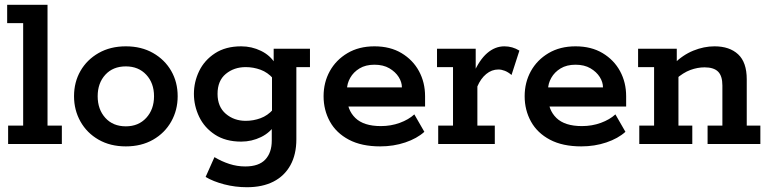

<svg xmlns="http://www.w3.org/2000/svg" viewBox="-20 -603 3220 804"><path d="M14 0V-77H77V-506H10V-583H179V-77H239V0Z M507 10Q442 10 393 -18Q344 -46 317 -94Q290 -142 290 -200Q290 -259 317 -306Q344 -353 393 -381Q442 -409 507 -409Q572 -409 621 -381Q670 -353 697 -306Q724 -259 724 -200Q724 -142 697 -94Q670 -46 621 -18Q572 10 507 10ZM507 -74Q560 -74 592.5 -109.5Q625 -145 625 -200Q625 -255 592.5 -290Q560 -325 507 -325Q453 -325 421 -290Q389 -255 389 -200Q389 -145 421 -109.5Q453 -74 507 -74Z M1014 181Q965 181 919 169Q873 157 841 138L878 55Q908 73 940.5 83.5Q973 94 1007 94Q1064 94 1091 65Q1118 36 1118 -14V-70L1133 -83Q1112 -48 1073 -29Q1034 -10 990 -10Q925 -10 880.5 -39Q836 -68 814 -114Q792 -160 792 -210Q792 -260 814 -305.5Q836 -351 880.5 -380Q925 -409 990 -409Q1034 -409 1073 -390Q1112 -371 1133 -336L1126 -331V-399H1278V-322H1221V-20Q1221 44 1196 89Q1171 134 1125 157.5Q1079 181 1014 181ZM1009 -97Q1041 -97 1071 -108Q1101 -119 1124 -145L1119 -109V-308L1124 -274Q1101 -300 1071 -311Q1041 -322 1009 -322Q960 -322 925.5 -293.5Q891 -265 891 -210Q891 -156 925.5 -126.5Q960 -97 1009 -97Z M1572 10Q1494 10 1441 -18Q1388 -46 1361.5 -94Q1335 -142 1335 -200Q1335 -258 1361 -305Q1387 -352 1435 -380.5Q1483 -409 1548 -409Q1614 -409 1661.5 -380.5Q1709 -352 1734.5 -305Q1760 -258 1760 -200V-157H1391V-237H1663Q1663 -259 1649.5 -280.5Q1636 -302 1610.5 -317Q1585 -332 1548 -332Q1511 -332 1485.5 -316.5Q1460 -301 1446.5 -277Q1433 -253 1433 -228V-200Q1433 -143 1468 -109Q1503 -75 1575 -75Q1617 -75 1654 -88.5Q1691 -102 1715 -124L1757 -51Q1726 -23 1677 -6.5Q1628 10 1572 10Z M1815 0V-77H1877V-322H1810V-399H1972V-284L1962 -294Q1987 -352 2020 -380.5Q2053 -409 2092 -409Q2126 -409 2155 -391L2122 -289Q2108 -301 2094 -306.5Q2080 -312 2067 -312Q2039 -312 2016 -293Q1993 -274 1979 -241V-77H2052V0Z M2414 10Q2336 10 2283 -18Q2230 -46 2203.5 -94Q2177 -142 2177 -200Q2177 -258 2203 -305Q2229 -352 2277 -380.5Q2325 -409 2390 -409Q2456 -409 2503.5 -380.5Q2551 -352 2576.5 -305Q2602 -258 2602 -200V-157H2233V-237H2505Q2505 -259 2491.5 -280.5Q2478 -302 2452.5 -317Q2427 -332 2390 -332Q2353 -332 2327.5 -316.5Q2302 -301 2288.5 -277Q2275 -253 2275 -228V-200Q2275 -143 2310 -109Q2345 -75 2417 -75Q2459 -75 2496 -88.5Q2533 -102 2557 -124L2599 -51Q2568 -23 2519 -6.5Q2470 10 2414 10Z M2657 0V-77H2719V-322H2652V-399H2814V-338L2801 -335Q2839 -373 2883.5 -391Q2928 -409 2972 -409Q3035 -409 3071 -375.5Q3107 -342 3107 -271V-77H3164V0H2943V-77H3005V-245Q3005 -285 2987 -303Q2969 -321 2930 -321Q2901 -321 2871 -310Q2841 -299 2809 -271L2821 -303V-77H2879V0Z"/></svg>

Font: Rokkitt SemiBold SemiBold
Style: Regular
Weight: 600
Version: Version 3.103